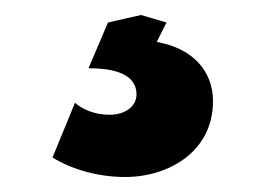

<svg xmlns="http://www.w3.org/2000/svg" viewBox="-20 -30 354 256"><path d="M147 206C205 206 264 172 264 105C264 64 236 34 189 26L202 0L168 -10L124 0L98 61C146 61 162 76 162 96C162 111 148 123 126 123C105 123 89 115 80 107L50 180C76 196 111 206 147 206Z"/></svg>

Font: Fixel Display Bold
Style: Bold
Weight: 700
Designer: AlfaBravo + MacPaw
Foundry: Kyrylo Tkachov, Marchela Mozhyna, Serhii Makarenko, Maria Weinstein, Zakhar Kryvoshyya
Version: Version 1.211